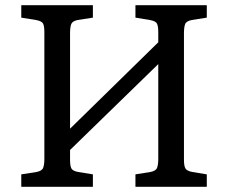

<svg xmlns="http://www.w3.org/2000/svg" viewBox="-20 -720 880 740"><path d="M62 0V-48L120 -57Q142 -61 146.5 -73.5Q151 -86 151 -108V-596Q151 -619 146 -629Q141 -639 118 -643L62 -652V-700H338V-652L280 -643Q259 -639 254.5 -627Q250 -615 250 -592V-224L590 -557V-596Q590 -619 585 -629Q580 -639 557 -643L502 -652V-700H777V-652L720 -643Q698 -639 693.5 -627Q689 -615 689 -592V-104Q689 -81 694.5 -71Q700 -61 722 -57L777 -48V0H502V-48L559 -57Q581 -61 585.5 -73.5Q590 -86 590 -108V-473L250 -142V-104Q250 -81 255 -71Q260 -61 282 -57L338 -48V0Z"/></svg>

Font: Literata 12pt
Style: Regular
Weight: 400
Designer: Latin by Veronika Burian and Jose Scaglione. Greek by Irene Vlachou. Cyrillic by Vera Evstafieva.
Foundry: TypeTogether
Version: Version 3.002